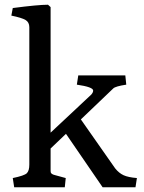

<svg xmlns="http://www.w3.org/2000/svg" viewBox="-20 -792 609 812"><path d="M40 0 34 -39Q83 -49 93.5 -59.5Q104 -70 104 -96V-677Q104 -698 88 -707.5Q72 -717 28 -726L34 -758Q141 -772 183 -772L194 -762V-231L366 -392Q374 -401 374 -409Q374 -424 305 -434L311 -473H510L514 -434Q468 -427 459 -418L322 -287L467 -80Q483 -60 502.5 -51Q522 -42 559 -39L553 0H414L259 -226L194 -164V-72Q194 -65 195 -62Q196 -59 200.5 -56Q205 -53 214 -51L258 -39L254 0Z"/></svg>

Font: Poly
Style: Regular
Weight: 400
Designer: Jos Nicols Silva Schwarzenberg
Foundry: Jose Nicolas Silva Schwarzenberg
Version: Version 1.001